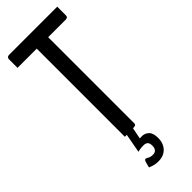

<svg xmlns="http://www.w3.org/2000/svg" viewBox="-294 -727 961 961"><g transform="rotate(-45 186.5 -247.0)"><path d="M144 0V-688Q144 -688 146 -689.5Q148 -691 160 -691H208Q221 -691 223 -689.5Q225 -688 225 -688V-16Q225 -8 221.5 -5Q218 -2 201 -1Q184 0 144 0ZM8 -624V-684Q8 -700 25 -700H365V-640Q365 -631 361 -627.5Q357 -624 348 -624ZM177 206Q155 206 138 200Q121 194 121 194Q121 194 123 185Q125 176 128 166Q131 156 134 153Q139 148 151 155.5Q163 163 179 163Q195 163 202.5 154Q210 145 210 129Q210 110 202 103Q194 96 180 96Q161 96 150 98.5Q139 101 139 101L158 -2H203L191 59Q191 59 191.5 58.5Q192 58 208 58Q227 58 242.5 72.5Q258 87 258 122Q258 148 247.5 167Q237 186 219 196Q201 206 177 206Z"/></g></svg>

Font: Yanone Kaffeesatz
Style: Regular
Weight: 400
Designer: Yanone (Cyrillic: Daniel Pouzeot, Huerta Tipografica, and Cyreal)
Foundry: Yanone
Version: Version 2.003